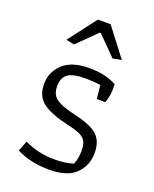

<svg xmlns="http://www.w3.org/2000/svg" viewBox="-133 -767 684 852"><g transform="rotate(20 209.5 -341.0)"><path d="M79 -559 180 -691H240L341 -559L300 -551L213 -639H207L118 -551ZM49 -25 68 -74Q134 -42 210 -42Q262 -42 299 -54Q311 -83 311 -118Q311 -147 303 -162.5Q295 -178 274.5 -188Q254 -198 212 -207Q132 -225 92.5 -254Q53 -283 53 -341Q53 -398 94.5 -437Q136 -476 220 -476Q295 -476 348 -447V-422Q348 -391 336 -358H296L289 -422Q256 -427 216 -427Q159 -427 135 -409.5Q111 -392 111 -352Q111 -326 121 -310Q131 -294 155.5 -282.5Q180 -271 226 -260Q278 -248 308.5 -233Q339 -218 354 -193.5Q369 -169 369 -129Q369 -71 329.5 -31Q290 9 203 9Q116 9 49 -25Z"/></g></svg>

Font: Athiti
Style: Regular
Weight: 400
Designer: CadsonDemak Team
Foundry: CadsonDemak
Version: Version 1.033